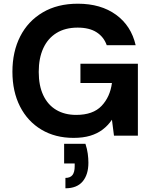

<svg xmlns="http://www.w3.org/2000/svg" viewBox="-20 -732 823 1036"><path d="M377 12Q278 12 203.5 -32.5Q129 -77 88 -157.5Q47 -238 47 -345Q47 -453 89 -535.5Q131 -618 210.5 -665Q290 -712 400 -712Q524 -712 606 -652.5Q688 -593 712 -488H556Q540 -533 501 -558Q462 -583 399 -583Q332 -583 285 -554Q238 -525 213.5 -471.5Q189 -418 189 -344Q189 -270 213.5 -218Q238 -166 283.5 -139Q329 -112 391 -112Q482 -112 528 -160.5Q574 -209 584 -284H414V-388H724V0H595L584 -86Q563 -55 534 -33Q505 -11 466.5 0.5Q428 12 377 12ZM333 284V228Q359 228 371 212.5Q383 197 383 165V150H326V44H441Q450 71 453.5 97Q457 123 457 146Q457 210 426 247Q395 284 333 284Z"/></svg>

Font: DM Sans 12pt ExtraBold
Style: Regular
Weight: 800
Version: Version 4.004;gftools[0.9.30]